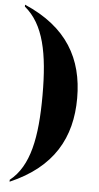

<svg xmlns="http://www.w3.org/2000/svg" viewBox="-61 -814 511 994"><g transform="rotate(5 194.5 -317.0)"><path d="M28 133V143C251 47 339 -113 339 -318C339 -523 251 -681 28 -777V-767C129 -684 159 -536 159 -318C159 -98 129 53 28 133Z"/></g></svg>

Font: Noto Serif Display Condensed Black
Style: Regular
Weight: 900
Width: 3
Designer: Monotype Design Team
Foundry: Monotype Imaging Inc.
Version: Version 2.009